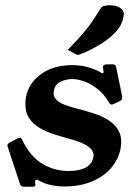

<svg xmlns="http://www.w3.org/2000/svg" viewBox="-20 -699 517 731"><path d="M415 -304Q409 -301 406 -301Q399 -301 396 -307Q376 -341 351 -360.5Q326 -380 301 -389Q276 -398 255 -398Q232 -398 210.5 -388Q189 -378 185 -353Q181 -334 193 -321Q205 -308 226.5 -300Q248 -292 271 -286Q303 -278 336 -267.5Q369 -257 395 -240Q421 -223 433.5 -197Q446 -171 439 -133Q431 -92 402.5 -59Q374 -26 328.5 -7.5Q283 11 226 11Q199 11 173.5 5.5Q148 0 128 -12Q123 -15 121 -15Q115 -15 114 -9Q113 -8 113.5 -6Q114 -4 114 -2Q115 4 115 5Q114 12 103 12H71Q61 12 57 4L10 -138Q8 -144 8 -146Q10 -153 18 -157L47 -172Q54 -175 56 -175Q61 -175 64 -167Q95 -103 141 -75.5Q187 -48 241 -48Q282 -48 306 -61Q330 -74 335 -99Q339 -116 329 -128.5Q319 -141 301.5 -150Q284 -159 261.5 -165.5Q239 -172 218 -178Q147 -197 116 -222.5Q85 -248 79.5 -276Q74 -304 79 -330Q89 -383 136.5 -417Q184 -451 254 -451Q294 -451 324 -440.5Q354 -430 365 -422Q369 -420 371 -420Q374 -420 374 -423Q375 -425 374 -428Q373 -431 373 -435Q372 -439 372 -441.5Q372 -444 372 -445Q374 -454 386 -454H409Q420 -454 422 -444L445 -333Q445 -330 445 -328Q445 -326 445 -324Q444 -318 436 -314ZM238 -509Q273 -545 294 -569.5Q315 -594 330.5 -616.5Q346 -639 363 -667Q368 -675 378.5 -677Q389 -679 398 -679Q423 -679 439 -668Q455 -657 450 -634Q444 -601 417.5 -574Q391 -547 356.5 -527Q322 -507 292 -495Q288 -494 284 -492Q280 -490 276 -490Q273 -490 268 -493Z"/></svg>

Font: Young Serif Light
Style: Italic
Weight: 300
Italic angle: -10.979°
Designer: Bastien Sozeau
Foundry: NBR — Bastien Sozeau
Version: Version 5.001